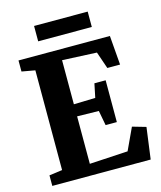

<svg xmlns="http://www.w3.org/2000/svg" viewBox="-131 -1004 920 1098"><g transform="rotate(-15 329.0 -455.0)"><path d="M118 -73V-663.5L39.5 -677.5V-743H580.5L594.5 -570H519L484.5 -670.5L280.5 -680V-419L408 -422.5L425 -504.5H491.5V-257H425L408.5 -345L280.5 -347.5V-66.5L507.5 -79.5L568 -209.5L648 -186.5L623 0H40.5V-62.5ZM494 -910.5V-819.5H176.5V-910.5Z"/></g></svg>

Font: Merriweather 20pt ExtraBold
Style: Regular
Weight: 800
Version: Version 2.100